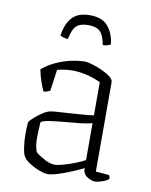

<svg xmlns="http://www.w3.org/2000/svg" viewBox="-81 -760 650 825"><g transform="rotate(10 244.5 -348.0)"><path d="M185 4Q170 4 147 -4.5Q124 -13 104.5 -25.5Q85 -38 77 -50Q69 -60 64.5 -90Q60 -120 60 -153Q60 -165 60.5 -176.5Q61 -188 62 -198Q62 -204 77.5 -218.5Q93 -233 113.5 -247Q134 -261 148 -263Q156 -265 176.5 -266.5Q197 -268 217 -269Q243 -271 273.5 -273Q304 -275 336 -279V-424Q301 -440 270 -446.5Q239 -453 212 -453Q194 -453 177.5 -450.5Q161 -448 146 -444L133 -351Q129 -349 121.5 -346Q114 -343 105 -342Q98 -356 89 -381.5Q80 -407 75 -434Q99 -455 131 -470Q163 -485 196.5 -492.5Q230 -500 257 -500Q271 -500 292 -493.5Q313 -487 335 -477Q357 -467 371.5 -455.5Q386 -444 386 -434V-43L444 -38Q446 -36 447.5 -31.5Q449 -27 449 -22Q442 -14 422 -7Q402 0 390 0Q373 0 354.5 -12Q336 -24 336 -49Q289 -26 246.5 -11Q204 4 185 4ZM206 -41Q220 -41 244.5 -48Q269 -55 294.5 -65Q320 -75 336 -84V-245Q314 -239 286.5 -236Q259 -233 224 -230Q189 -227 158.5 -223Q128 -219 115 -211Q112 -177 112 -140Q112 -103 122 -80Q139 -66 163 -53.5Q187 -41 206 -41ZM245 -700Q298 -700 323.5 -670.5Q349 -641 355 -592Q350 -589 341 -586Q332 -583 321 -583Q313 -626 296.5 -641.5Q280 -657 245 -657Q211 -657 194 -641.5Q177 -626 169 -583Q158 -583 149 -586Q140 -589 135 -592Q141 -641 166.5 -670.5Q192 -700 245 -700Z"/></g></svg>

Font: Texturina 72pt Thin
Style: Regular
Weight: 100
Designer: Guillermo Torres Carreño
Foundry: Omnibus-Type
Version: Version 1.002; ttfautohint (v1.8.3)